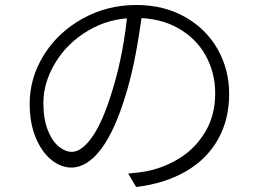

<svg xmlns="http://www.w3.org/2000/svg" viewBox="-20 -726 1040 770"><path d="M488 -358Q443 -205 386.5 -129.5Q330 -54 266 -54Q225 -54 186.5 -84.5Q148 -115 123.5 -173.5Q99 -232 99 -310Q99 -414 156 -505.5Q213 -597 311.5 -651.5Q410 -706 526 -706Q637 -706 722 -658Q807 -610 853 -528.5Q899 -447 899 -349Q899 -246 854 -166.5Q809 -87 725 -38.5Q641 10 526 24L494 -30Q543 -34 576 -41Q645 -56 705.5 -95Q766 -134 804.5 -199.5Q843 -265 843 -352Q843 -434 805 -503Q767 -572 694.5 -613Q622 -654 525 -654Q418 -654 333 -603Q248 -552 201 -473Q154 -394 154 -314Q154 -249 171.5 -204.5Q189 -160 215.5 -138.5Q242 -117 268 -117Q308 -117 351 -178.5Q394 -240 433 -371Q455 -443 470 -523.5Q485 -604 492 -682L551 -681Q540 -594 524.5 -511.5Q509 -429 488 -358Z"/></svg>

Font: 寒蝉端黑体 Light
Style: Regular
Weight: 300
Designer: ChillDuanSans {Warren2060}; 
Source Han Sans {Ryoko NISHIZUKA 西塚涼子 (kana, bopomofo & ideographs); Paul D. Hunt (Latin, G
Foundry: ChillType&Adobe
Version: Version 1.300;Glyphs 3.3 (3306)